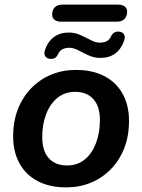

<svg xmlns="http://www.w3.org/2000/svg" viewBox="-20 -802 616 832"><path d="M267 10Q195 10 143.5 -17Q92 -44 64.5 -94Q37 -144 37 -211Q37 -277 58 -330Q79 -383 116.5 -421Q154 -459 203 -479Q252 -499 309 -499Q381 -499 432.5 -472Q484 -445 511.5 -395.5Q539 -346 539 -278Q539 -212 518 -159Q497 -106 459.5 -68Q422 -30 373 -10Q324 10 267 10ZM270 -85Q316 -85 347.5 -111Q379 -137 396 -182Q413 -227 413 -282Q413 -341 384.5 -372.5Q356 -404 306 -404Q261 -404 229 -378Q197 -352 180 -307.5Q163 -263 163 -207Q163 -148 191.5 -116.5Q220 -85 270 -85ZM246 -708Q226 -708 216 -716.5Q206 -725 206 -739Q206 -759 217.5 -770.5Q229 -782 251 -782H490Q511 -782 521 -773.5Q531 -765 531 -751Q531 -732 519.5 -720Q508 -708 486 -708ZM197 -547Q183 -548 176 -558.5Q169 -569 175 -586Q188 -623 214.5 -642Q241 -661 278 -661Q305 -661 329 -650Q353 -639 374 -628Q395 -617 413 -617Q429 -617 441.5 -623Q454 -629 461 -644Q466 -655 474.5 -660.5Q483 -666 496 -665Q510 -664 517 -653.5Q524 -643 518 -626Q505 -589 479 -570Q453 -551 415 -551Q388 -551 364 -562Q340 -573 319.5 -584Q299 -595 280 -595Q264 -595 251.5 -589Q239 -583 232 -568Q227 -557 219 -551.5Q211 -546 197 -547Z"/></svg>

Font: Nunito ExtraLight
Style: Italic
Weight: 200
Italic angle: -9°
Designer: Vernon Adams
Foundry: Vernon Adams
Version: Version 3.602